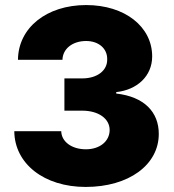

<svg xmlns="http://www.w3.org/2000/svg" viewBox="-20 -737 694 767"><path d="M322.3 9.8C494.1 9.8 614.3 -78.1 614.3 -202.1C614.3 -289.1 556.6 -350.6 444.3 -363.3V-369.1C527.3 -377.9 587.9 -432.6 587.9 -511.7C587.9 -629.9 479.5 -716.8 324.2 -716.8C166 -716.8 52.7 -626 51.8 -498H229.5C230.5 -542 269.5 -573.2 324.2 -573.2C374 -573.2 409.2 -543 408.2 -500C409.2 -455.1 368.2 -423.8 308.6 -423.8H237.3V-294.9H308.6C374 -294.9 418 -262.7 418 -217.8C418 -172.9 378.9 -140.6 323.2 -140.6C266.6 -140.6 225.6 -170.9 224.6 -212.9H37.1C38.1 -83 156.2 9.8 322.3 9.8Z"/></svg>

Font: Pretendard Black
Style: Regular
Weight: 900
Designer: Base glyphs from Inter by Rasmus Andersson; Hangeul glyphs from Noto Sans CJK(Source Han Sans) by Jang Soo-young and Kan
Foundry: Kil Hyung-jin
Version: Version 1.309;Glyphs 3.2 (3225)